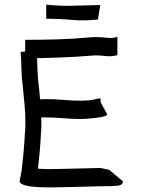

<svg xmlns="http://www.w3.org/2000/svg" viewBox="-20 -820 615 839"><path d="M457 -78 517 -28Q517 -11 494 -8.5Q471 -6 419 -6Q405 -6 378.5 -5Q352 -4 319 -3.5Q286 -3 253 -2Q220 -1 194 -1Q102 -1 75 -16Q67 -21 66 -25.5Q65 -30 68 -41.5Q71 -53 75 -78Q79 -112 83 -155.5Q87 -199 89 -241Q90 -251 90.5 -261.5Q91 -272 91 -283Q91 -324 87 -365.5Q83 -407 79 -448Q74 -485 73.5 -521.5Q73 -558 70 -593L90 -595V-646Q159 -646 230 -648Q301 -650 375 -657Q380 -657 385 -657.5Q390 -658 395 -658Q424 -658 448 -655Q472 -652 493 -659V-579Q467 -572 443 -575Q419 -578 395 -578Q390 -578 387 -577.5Q384 -577 381 -577Q322 -572 262 -569.5Q202 -567 142 -566Q143 -538 144 -510.5Q145 -483 148 -457Q150 -440 152 -422Q154 -404 155 -386Q167 -387 179 -387Q217 -387 257 -383.5Q297 -380 332 -380Q341 -380 349 -380.5Q357 -381 363 -381Q386 -383 399 -387Q412 -391 417 -389.5Q422 -388 419 -375L449 -319Q441 -312 423 -308.5Q405 -305 369 -302Q360 -301 351 -300.5Q342 -300 332 -300Q295 -300 255 -303.5Q215 -307 179 -307Q169 -307 160 -307Q161 -295 161 -283Q161 -271 160.5 -259.5Q160 -248 159 -237Q157 -197 153.5 -156.5Q150 -116 146 -83Q157 -82 170 -81.5Q183 -81 194 -81Q219 -81 251.5 -82Q284 -83 317 -83.5Q350 -84 377.5 -85Q405 -86 419 -86ZM418 -798 408 -735Q347 -728 295.5 -733Q244 -738 182 -738V-800Q244 -793 300.5 -795Q357 -797 418 -798Z"/></svg>

Font: Syne
Style: Italic
Weight: 400
Italic angle: -9°
Designer: Lucas Descroix
Foundry: Bonjour Monde
Version: Version 2.000; ttfautohint (v1.8.3)